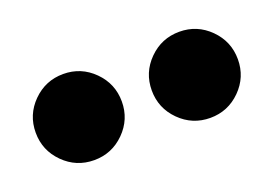

<svg xmlns="http://www.w3.org/2000/svg" viewBox="-42 -864 507 356"><g transform="rotate(-20 211.5 -686.0)"><path d="M37.1 -626Q12.2 -650.9 12.2 -686Q12.2 -721.2 37.1 -746.1Q62 -771 97.2 -771Q132.3 -771 157.2 -746.1Q182.1 -721.2 182.1 -686Q182.1 -650.9 157.2 -626Q132.3 -601.1 97.2 -601.1Q62 -601.1 37.1 -626ZM266.1 -626Q241.2 -650.9 241.2 -686Q241.2 -721.2 266.1 -746.1Q291 -771 326.2 -771Q361.3 -771 386.2 -746.1Q411.1 -721.2 411.1 -686Q411.1 -650.9 386.2 -626Q361.3 -601.1 326.2 -601.1Q291 -601.1 266.1 -626Z"/></g></svg>

Font: Miedinger*
Style: Bold
Weight: 700
Version: Version 001.000